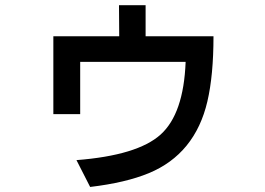

<svg xmlns="http://www.w3.org/2000/svg" viewBox="-20 -661 1040 754"><path d="M189.5 -212.9V-518.6H448.2L447.3 -640.6H551.8V-518.6H818.4Q818.4 -365.2 794.4 -262.7Q770.5 -160.2 712.9 -89.4Q655.3 -18.6 564.5 19Q473.6 56.6 334 73.2L280.3 -32.2Q519.5 -50.8 610.4 -132.3Q701.2 -213.9 709 -418H294.9V-212.9Z"/></svg>

Font: GenEi M Gothic v2 Medium
Style: Regular
Weight: 500
Version: Version 2.0